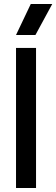

<svg xmlns="http://www.w3.org/2000/svg" viewBox="-20 -940 281 960"><path d="M60.1 -700.2H160.2V0H60.1ZM60.1 -765.1 133.8 -919.9H241.2L157.2 -765.1Z"/></svg>

Font: TASA Explorer Medium
Style: Regular
Weight: 500
Designer: Weizhong Zhang
Foundry: Local Remote
Version: Version 1.000;Glyphs 3.1.2 (3151)